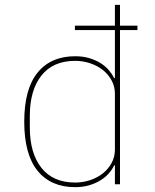

<svg xmlns="http://www.w3.org/2000/svg" viewBox="-20 -760 640 792"><path d="M454 -78H451Q443 -61 429 -45Q415 -29 395 -16.5Q375 -4 349 4Q323 12 290 12Q190 12 135 -55.5Q80 -123 80 -258Q80 -393 135 -460.5Q190 -528 290 -528Q323 -528 349 -520Q375 -512 395 -499.5Q415 -487 429 -470.5Q443 -454 451 -438H454V-636H289V-654H454V-740H475V-654H547V-636H475V0H454ZM290 -7Q322 -7 352 -17Q382 -27 404.5 -45Q427 -63 440.5 -88Q454 -113 454 -143V-373Q454 -403 440.5 -428Q427 -453 404.5 -471Q382 -489 352 -499Q322 -509 290 -509Q199 -509 151 -448.5Q103 -388 103 -282V-234Q103 -128 151 -67.5Q199 -7 290 -7Z"/></svg>

Font: IBM Plex Mono Thin
Style: Regular
Weight: 100
Monospace: yes
Designer: Mike Abbink, Paul van der Laan, Pieter van Rosmalen
Foundry: Bold Monday
Version: Version 2.3